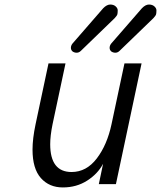

<svg xmlns="http://www.w3.org/2000/svg" viewBox="-20 -799 699 833"><path d="M197.8 -173.3Q197.8 -52.7 290.5 -52.7Q355 -52.7 399.9 -111.6Q444.8 -170.4 463.9 -260.3L520 -523.9H594.2L482.9 0H408.7L427.2 -88.4Q404.3 -44.9 358.2 -15.4Q312 14.2 252.7 14.2Q193.4 14.2 157.2 -26.6Q121.1 -67.4 121.1 -149.9Q121.1 -197.3 134.3 -259.8L190.4 -523.9H264.2L208 -259.8Q197.8 -210 197.8 -173.3ZM462.9 -575.7Q455.6 -582 455.6 -591.6Q455.6 -601.1 462.4 -609.9L595.7 -763.2Q611.3 -779.3 626.2 -779.3Q641.1 -779.3 649.9 -771.2Q658.7 -763.2 658.7 -754.2Q658.7 -745.1 657.5 -738.3Q656.2 -731.4 645.5 -720.2L499 -578.6Q490.7 -570.3 480.7 -570.3Q470.7 -570.3 462.9 -575.7ZM294.9 -575.7Q287.6 -582 287.6 -591.6Q287.6 -601.1 294.4 -609.9L427.7 -763.2Q443.4 -779.3 458.3 -779.3Q473.1 -779.3 481.9 -771.2Q490.7 -763.2 490.7 -754.2Q490.7 -745.1 489.5 -738.3Q488.3 -731.4 477.5 -720.2L331.1 -578.6Q322.8 -570.3 312.7 -570.3Q302.7 -570.3 294.9 -575.7Z"/></svg>

Font: Tuffy
Style: Italic
Weight: 400
Italic angle: -12°
Designer: Thatcher Ulrich, Karoly Barta and Michael Everson
Version: Version 001.271